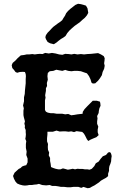

<svg xmlns="http://www.w3.org/2000/svg" viewBox="-20 -985 633 1016"><path d="M205 -699 219 -705 238 -702 255 -705 274 -702 293 -697 310 -695 325 -700 343 -699 358 -697 373 -700 390 -697 408 -699 425 -697 442 -699 461 -700 499 -704 514 -697 529 -688 534 -677 533 -664 531 -650 534 -637 531 -621 523 -604 519 -587 509 -571 499 -558 484 -544 471 -543 464 -548 459 -565 451 -582 440 -597 425 -602 408 -608 390 -610H373L358 -608L341 -610L325 -615L310 -610L293 -613L278 -616L262 -610L243 -608L233 -599L231 -582L233 -563L228 -546L229 -530L223 -518V-504L221 -493L219 -481L221 -468L218 -454V-403L223 -394L233 -389L248 -386H263L281 -383H310L325 -380L341 -382L357 -375L373 -377L390 -380L417 -383L418 -393L427 -407L442 -423L471 -452H492L509 -447L511 -437L512 -425L506 -412L503 -398L502 -387L494 -371L496 -358L494 -343V-330L500 -315L497 -299V-285L502 -270L490 -259L475 -253L459 -246L447 -239L440 -248L430 -268L424 -278L415 -287L399 -289L385 -291L372 -286L357 -290L343 -288L327 -290H313L296 -289L279 -294L260 -288H231V-274L229 -254V-237L234 -223L233 -207L234 -192L240 -178L238 -163L245 -149V-133L248 -118L250 -101L262 -96L274 -92L288 -89H300L313 -94L325 -91L339 -87L351 -89L365 -92L377 -89L390 -92L402 -91H417L429 -89H442L454 -87L466 -92L479 -106L487 -121L502 -130L512 -144L524 -158L541 -165L552 -178L561 -180L566 -176L569 -168L571 -159L569 -146L568 -131L564 -118L559 -106L557 -94V-81L552 -66V-53L541 -44L528 -37L514 -29L504 -20L480 -4L466 3L456 9L444 11L434 8L422 4L410 9L395 4H368L353 6H337L320 4H303L288 1L274 -1H256L243 -6L224 -4L203 -6L186 -12L174 -9L161 -8L149 -6H134L124 -4L112 -3L101 -4L85 -8L71 -14L62 -24L54 -39L49 -54L57 -71L69 -82L79 -91L89 -96L97 -104L107 -108L119 -111L126 -126V-146L119 -165L121 -183L117 -202V-223L119 -238L114 -250L116 -262L117 -274L116 -285V-297L111 -309L112 -319L109 -331L112 -343L106 -365L104 -376V-399L106 -412L102 -427L107 -449V-470L111 -488L112 -506L116 -544V-566L117 -582L116 -593L112 -604L101 -605L85 -604L71 -600L62 -604L54 -615L45 -625L42 -640L47 -652L61 -664L74 -678L90 -692L107 -694L121 -697H134L151 -699L164 -697L178 -699L191 -700ZM379 -959 393 -965 408 -963 423 -959 435 -955 443 -941 447 -917 440 -904 429 -891 416 -880 402 -867 389 -858 375 -848 361 -836 348 -824 336 -810 327 -795 315 -786 303 -779 291 -770 279 -760 265 -751 245 -756 232 -763 223 -778 220 -788 223 -799 232 -812 242 -822 253 -834 262 -843 286 -861 298 -869 309 -878 316 -890 324 -902 330 -915 340 -927 352 -938 366 -949Z"/></svg>

Font: Tagesschrift
Style: Regular
Weight: 400
Designer: Yanone
Version: Version 2.000; ttfautohint (v1.8.4.7-5d5b)